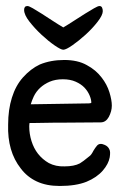

<svg xmlns="http://www.w3.org/2000/svg" viewBox="-20 -590 391 637"><path d="M310 -570Q316 -570 318.5 -565Q321 -560 321 -553Q321 -540 304 -518Q287 -496 264.5 -475.5Q242 -455 220.5 -440Q199 -425 190 -425Q182 -425 161 -439.5Q140 -454 117.5 -475Q95 -496 77.5 -518.5Q60 -541 60 -557Q60 -570 71 -570Q76 -570 89 -562.5Q102 -555 118.5 -544.5Q135 -534 154 -521.5Q173 -509 190 -499Q207 -509 226 -521.5Q245 -534 262 -544.5Q279 -555 292 -562.5Q305 -570 310 -570ZM60 -425ZM145 -319Q108 -303 92 -270Q86 -257 82 -244L274 -247Q281 -247 283 -249Q283 -260 277 -274Q271 -288 260 -299.5Q249 -311 231 -319Q213 -327 188.5 -327Q164 -327 145 -319ZM97 -182H78Q77 -176 77 -170Q77 -146 84.5 -122Q92 -98 106 -80Q121 -61 142 -49Q165 -37 194 -38Q226 -38 245 -48Q254 -53 277 -72Q283 -76 290 -90Q296 -100 302 -107Q311 -117 328 -109Q339 -104 343 -94Q347 -87 344 -68Q340 -46 321 -24Q301 -1 267 13Q232 27 178 27Q134 27 102 12Q70 -3 49 -31Q4 -88 7 -177Q7 -226 19.5 -266Q32 -306 56 -333Q82 -362 112 -376Q148 -391 193 -391Q238 -391 268 -374Q298 -358 317 -333Q335 -310 343 -284Q351 -258 351 -239.5Q351 -221 341 -202Q331 -184 314 -184L183 -183H160Z"/></svg>

Font: Scratch Savers
Style: Book
Weight: 400
Designer: Pablo Impallari, Rodrigo Fuenzalida, Brenda Gallo
Foundry: Pablo Impallari, Rodrigo Fuenzalida, Brenda Gallo
Version: Version 4.0b1